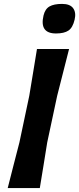

<svg xmlns="http://www.w3.org/2000/svg" viewBox="-20 -964 405 984"><path d="M19.5 0Q34.5 -58.5 48.2 -112.8Q62 -167 79.5 -234L130 -473Q141.5 -543.5 150.8 -599Q160 -654.5 169.5 -713H334Q319 -654 305 -598.8Q291 -543.5 273 -473L222 -234Q211 -165 202.2 -111Q193.5 -57 184 0ZM267 -792.5Q181.5 -792.5 203 -884.5Q211 -918 233.8 -931Q256.5 -944 298 -944Q339 -944 355 -921.8Q371 -899.5 362.5 -863.5Q353 -822.5 331 -807.5Q309 -792.5 267 -792.5Z"/></svg>

Font: Commissioner Loud SemiBold
Style: Italic
Weight: 600
Italic angle: -12°
Designer: Kostas Bartsokas
Foundry: Kostas Bartsokas
Version: Version 1.000; ttfautohint (v1.8.3)